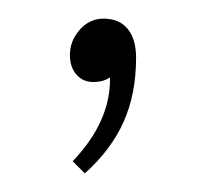

<svg xmlns="http://www.w3.org/2000/svg" viewBox="-20 -78 221 206"><path d="M126 -16Q126 23 112.5 53Q99 83 71 108L58 95Q99 52 98 5Q91 10 80 10Q69 10 62 2Q55 -6 55 -19Q55 -34 65.5 -46Q76 -58 91 -58Q108 -58 117 -47Q126 -36 126 -16Z"/></svg>

Font: KoHo ExtraLight
Style: Regular
Weight: 275
Version: Version 1.000; ttfautohint (v1.6)